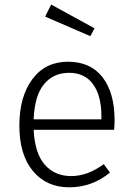

<svg xmlns="http://www.w3.org/2000/svg" viewBox="-20 -802 578 833"><path d="M419.9 -284.2V-298.8Q419.9 -386.7 383.8 -436.5Q347.7 -486.3 279.3 -486.1Q210.9 -485.8 170.4 -436Q129.9 -386.2 126 -284.2ZM477.1 -280.8Q477.1 -258.8 475.1 -238.8H126Q130.9 -136.7 174.3 -87.4Q217.8 -38.1 288.8 -38.1Q359.9 -38.1 430.2 -89.8L457 -53.2Q378.9 10.7 280.3 10.7Q181.6 10.7 122.8 -60.1Q64 -130.9 64 -256.8Q64 -382.8 120.4 -458.5Q176.8 -534.2 274.9 -534.2Q373 -534.2 425 -466.6Q477.1 -398.9 477.1 -280.8ZM372.1 -645 175.8 -730 202.1 -782.2 390.1 -679.2Z"/></svg>

Font: FiraSans-Light
Style: Regular
Weight: 300
Designer: Carrois Corporate & Edenspiekermann AG
Foundry: Carrois Corporate GbR & Edenspiekermann AG
Version: Version 3.106;PS 003.106;hotconv 1.0.70;makeotf.lib2.5.58329